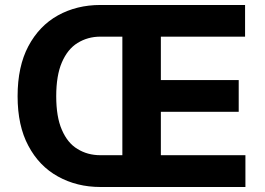

<svg xmlns="http://www.w3.org/2000/svg" viewBox="-20 -747 1058 767"><path d="M960.4 0H380.9Q287.1 0 211.4 -42Q136.2 -83.5 93.3 -164.6Q50.3 -244.6 50.3 -362.8Q50.3 -481.4 93.3 -562.5Q136.7 -644 211.4 -685.5Q286.6 -727.1 380.9 -727.1H959V-600.6H622.6V-427.2H933.6V-300.3H622.6V-127H960.4ZM380.9 -127H468.8V-600.6H380.9Q330.6 -600.6 289.6 -575.2Q250 -550.8 227.1 -497.6Q204.6 -445.3 204.6 -362.8Q204.6 -279.8 227.1 -228.5Q250 -175.3 289.6 -151.9Q329.6 -127 380.9 -127Z"/></svg>

Font: My Font
Style: Bold
Weight: 500
Designer: Rasmus Andersson
Foundry: rsms
Version: Version 0.001